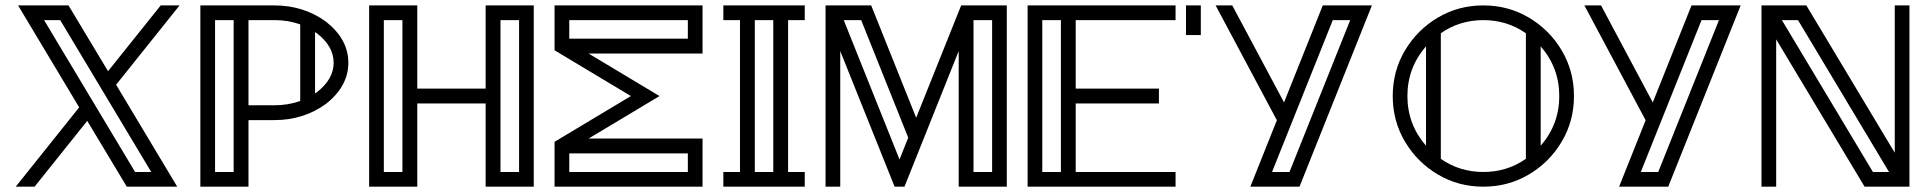

<svg xmlns="http://www.w3.org/2000/svg" viewBox="-20 -701 7229 721"><path d="M645.5 0H456.1L307.6 -247.1L109.9 0H39.1L277.3 -297.9L47.9 -680.7H237.3L385.7 -433.6L583.5 -680.7H654.3L416 -382.8ZM547.9 -55.2 206.1 -625.5H145.5L487.3 -55.2Z M857.4 -55.2V-625.5H787.6V-55.2ZM1163.1 -350.1Q1167 -352.5 1170.4 -355Q1232.9 -403.8 1232.9 -465.3Q1232.9 -527.3 1170.4 -575.7Q1167 -578.1 1163.1 -580.6ZM1107.4 -609.4Q1062.5 -625.5 1010.3 -625.5H913.1V-305.7H1010.3Q1062.5 -305.7 1107.4 -321.8ZM913.1 0H732.4V-680.7H1010.3Q1119.6 -680.7 1203.6 -620.1Q1288.1 -553.7 1288.1 -465.3Q1288.1 -377 1203.6 -310.5Q1119.6 -250 1010.3 -250H913.1Z M1984.4 0H1803.7V-312.5H1546.9V0H1366.2V-680.7H1546.9V-368.2H1803.7V-680.7H1984.4ZM1491.2 -55.2V-625.5H1421.4V-55.2ZM1929.2 -55.2V-625.5H1859.4V-55.2Z M2618.2 0H2062.5V-168.5L2349.1 -340.3L2062.5 -512.2V-680.7H2618.2V-500H2190.4L2456.5 -340.3L2190.4 -180.7H2618.2ZM2563 -55.2V-125H2117.7V-55.2ZM2563 -555.7V-625.5H2117.7V-555.7Z M2883.8 -55.2V-625.5H2814.5V-55.2ZM3002 0H2696.3V-55.2H2758.8V-625.5H2696.3V-680.7H3002V-625.5H2939.5V-55.2H3002Z M3357.9 -102.1 3390.6 -184.1 3213.9 -625.5H3148.4ZM3705.6 -55.2V-625.5H3635.7V-55.2ZM3760.7 0H3580.1V-509.3L3376.5 0H3339.4L3135.3 -509.3V0H3080.1V-680.7H3251.5L3420.4 -258.8L3589.4 -680.7H3760.7Z M4394.5 0H3838.9V-680.7H4394.5V-625.5H4019.5V-368.2H4332V-312.5H4019.5V-55.2H4394.5ZM3963.9 -55.2V-625.5H3894V-55.2Z M4822.3 -55.2 5050.3 -625.5H4984.9L4756.8 -55.2ZM4859.9 0H4675.3L4774.9 -249.5L4544.9 -680.7H4607.4L4801.8 -316.4L4947.3 -680.7H5131.8ZM4489.3 -569.3H4433.6V-680.7H4489.3Z M5550.3 0Q5456.5 0 5379.2 -45.9Q5301.8 -91.8 5255.9 -169.2Q5210 -246.6 5210 -340.3Q5210 -434.1 5255.9 -511.5Q5301.8 -588.9 5379.2 -634.8Q5456.5 -680.7 5550.3 -680.7Q5644 -680.7 5721.4 -634.8Q5798.8 -588.9 5844.7 -511.5Q5890.6 -434.1 5890.6 -340.3Q5890.6 -246.6 5844.7 -169.2Q5798.8 -91.8 5721.4 -45.9Q5644 0 5550.3 0ZM5335 -153.8V-526.9Q5265.1 -446.8 5265.1 -340.3Q5265.1 -233.9 5335 -153.8ZM5550.3 -55.2Q5639.2 -55.2 5710 -104.5V-576.2Q5639.2 -625.5 5550.3 -625.5Q5461.4 -625.5 5390.6 -576.2V-104.5Q5461.4 -55.2 5550.3 -55.2ZM5765.6 -153.8Q5835.4 -233.9 5835.4 -340.3Q5835.4 -446.8 5765.6 -526.9Z M6207 -55.2 6435.1 -625.5H6369.6L6141.6 -55.2ZM6244.6 0H6060.1L6159.7 -249.5L5929.7 -680.7H5992.2L6186.5 -316.4L6332 -680.7H6516.6Z M7073.7 -55.2 6731.9 -625.5H6671.4L7013.2 -55.2ZM7150.4 0H6981.9L6649.9 -553.2V0H6594.7V-680.7H6763.2L7095.2 -127.4V-680.7H7150.4Z"/></svg>

Font: X Company
Style: Regular
Weight: 400
Designer: GGBotNet
Foundry: GGBotNet
Version: 0.90